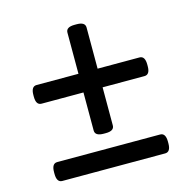

<svg xmlns="http://www.w3.org/2000/svg" viewBox="-92 -685 763 775"><g transform="rotate(-15 290.0 -298.0)"><path d="M286 -141Q250 -141 250 -164V-323H75Q52 -323 52 -358V-365Q52 -401 75 -401H250V-573Q250 -596 286 -596H295Q330 -596 330 -573V-401H505Q528 -401 528 -365V-358Q528 -323 505 -323H330V-164Q330 -141 295 -141ZM75 0Q52 0 52 -36V-43Q52 -79 75 -79H505Q528 -79 528 -43V-36Q528 0 505 0Z"/></g></svg>

Font: Asap Semi Expanded Medium
Style: Regular
Weight: 500
Width: 6
Designer: Pablo Cosgaya
Foundry: Omnibus-Type
Version: Version 3.001; ttfautohint (v1.8.4.7-5d5b)